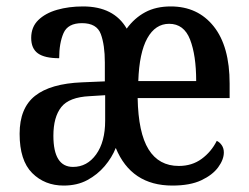

<svg xmlns="http://www.w3.org/2000/svg" viewBox="-20 -567 774 597"><path d="M178 10Q119 10 80 -29Q41 -68 41 -151Q41 -231 89 -269Q137 -307 235 -311L306 -314V-373Q306 -427 293.5 -461Q281 -495 235 -495Q191 -495 177.5 -464Q164 -433 164 -386Q119 -386 98 -401Q77 -416 77 -449Q77 -483 99 -504.5Q121 -526 157.5 -536.5Q194 -547 238 -547Q334 -547 374 -478Q398 -511 431.5 -529Q465 -547 511 -547Q595 -547 644.5 -485Q694 -423 694 -307V-262H408Q410 -154 442 -102.5Q474 -51 536 -51Q577 -51 607 -73Q637 -95 654 -129Q663 -125 669.5 -115.5Q676 -106 676 -93Q676 -71 658.5 -47Q641 -23 606 -6.5Q571 10 516 10Q388 10 340 -107Q328 -77 305.5 -50.5Q283 -24 251.5 -7Q220 10 178 10ZM590 -315Q590 -395 571 -444Q552 -493 506 -493Q463 -493 438 -448Q413 -403 410 -315ZM207 -48Q251 -48 279 -87Q307 -126 307 -192V-271L259 -268Q195 -265 170.5 -234Q146 -203 146 -145Q146 -48 207 -48Z"/></svg>

Font: Noto Serif Tamil Condensed Medium
Style: Italic
Weight: 500
Width: 3
Italic angle: -12°
Designer: Indian Type Foundry, Tom Grace, and the Monotype Design Team
Foundry: Monotype Imaging Inc.
Version: Version 2.003; ttfautohint (v1.8.4.7-5d5b)